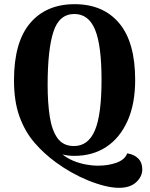

<svg xmlns="http://www.w3.org/2000/svg" viewBox="-20 -732 716 919"><path d="M550 167Q518 167 480 157.5Q442 148 401.5 131.5Q361 115 322 93Q283 71 249 46Q191 4 145.5 -48.5Q100 -101 73.5 -173.5Q47 -246 47 -348Q47 -530 124 -621Q201 -712 337 -712Q474 -712 550.5 -621Q627 -530 627 -349Q627 -235 590.5 -153.5Q554 -72 489 -29Q424 14 336 14Q320 14 307 12.5Q294 11 279 7Q301 25 329.5 37Q358 49 389 55Q420 61 449 61Q499 61 538.5 46.5Q578 32 589 2Q622 7 641.5 26.5Q661 46 661 79Q661 113 632 140Q603 167 550 167ZM334 -33Q402 -33 434 -107.5Q466 -182 466 -350Q466 -515 435 -590Q404 -665 336 -665Q263 -665 235.5 -579.5Q208 -494 208 -325Q208 -241 218 -175Q228 -109 255 -71Q282 -33 334 -33Z"/></svg>

Font: Arima Thin
Style: Regular
Weight: 100
Designer: Joana Correia and Natanael Gama
Foundry: NDISCOVER
Version: Version 1.101;gftools[0.9.23]